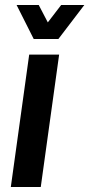

<svg xmlns="http://www.w3.org/2000/svg" viewBox="-20 -743 355 763"><path d="M23 0 96 -526H215L142 0ZM114 -588 46 -723H134L170 -654L223 -723H315L212 -588Z"/></svg>

Font: Archivo Narrow
Style: Bold Italic
Weight: 700
Italic angle: -8°
Designer: Hector Gatti
Foundry: Omnibus-Type
Version: Version 3.002